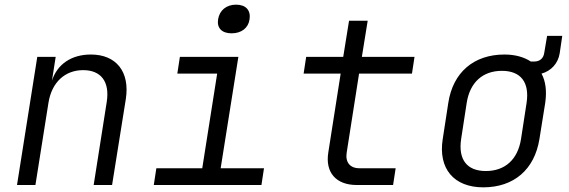

<svg xmlns="http://www.w3.org/2000/svg" viewBox="-20 -794 2440 824"><path d="M53 0H132L188 -353C202 -441 259 -493 337 -493C413 -493 452 -444 438 -356L382 0H461L520 -369C538 -486 479 -560 370 -560C287 -560 226 -519 203 -448L219 -550H140Z M974 -651C1016 -651 1046 -674 1051 -711C1057 -750 1035 -774 993 -774C952 -774 922 -750 916 -711C910 -674 932 -651 974 -651ZM640 0H1102L1113 -72H927L1003 -550H752L741 -478H912L848 -72H651Z M1511 0H1667L1678 -72H1522C1482 -72 1461 -98 1468 -140L1521 -478H1748L1759 -550H1533L1558 -705H1478L1453 -550H1294L1283 -478H1442L1389 -140C1375 -54 1422 0 1511 0Z M2054 10C2186 10 2274 -67 2295 -197L2320 -353C2327 -403 2322 -445 2304 -478C2346 -490 2375 -522 2382 -565L2393 -640H2328L2316 -569C2313 -544 2297 -530 2273 -530H2258C2229 -549 2191 -560 2145 -560C2013 -560 1924 -483 1904 -353L1880 -197C1860 -70 1928 10 2054 10ZM2065 -60C1984 -60 1946 -109 1959 -197L1983 -353C1997 -441 2052 -490 2134 -490C2215 -490 2253 -441 2240 -353L2216 -197C2202 -109 2147 -60 2065 -60Z"/></svg>

Font: JetBrains Mono Light
Style: Italic
Weight: 336
Italic angle: -9°
Monospace: yes
Designer: Philipp Nurullin, Konstantin Bulenkov
Foundry: JetBrains
Version: Version 2.305